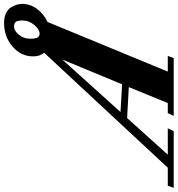

<svg xmlns="http://www.w3.org/2000/svg" viewBox="-52 -894 879 950"><g transform="rotate(-90 388.0 -419.5)"><path d="M-66.9 0 -56.2 -29.3H32.7L601.6 -641.1Q583.5 -662.1 583.5 -695.8Q583.5 -755.4 632.1 -797.4Q680.7 -839.4 749.5 -839.4Q777.3 -839.4 797.1 -829.8Q816.9 -820.3 826.2 -804.9Q835.4 -789.6 839.4 -776.1Q843.3 -762.7 843.3 -750Q843.3 -710.4 818.4 -676.5Q793.5 -642.6 753.9 -624.5L508.3 -29.3H585.9L575.2 0H289.1L302.7 -29.3H352.5L431.6 -222.2L278.3 -230.5L97.2 -29.3H227.5L213.9 0ZM696.8 -663.6Q716.3 -663.6 738.8 -689.7Q761.2 -715.8 761.2 -748.5Q761.2 -770.5 755.1 -780.3Q749 -790 731 -790Q710.9 -790 690.9 -766.4Q670.9 -742.7 670.9 -710Q670.9 -699.7 671.6 -693.1Q672.4 -686.5 674.6 -679Q676.8 -671.4 682.4 -667.5Q688 -663.6 696.8 -663.6ZM308.1 -263.2 445.3 -255.4 567.9 -551.3Z"/></g></svg>

Font: Elstob Grade
Style: Italic
Weight: 400
Italic angle: -20°
Designer: Peter S. Baker
Version: Version 1.015